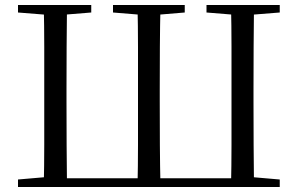

<svg xmlns="http://www.w3.org/2000/svg" viewBox="-20 -748 1191 768"><path d="M155 0Q157 -84 157 -169Q157 -254 157 -343V-389Q157 -475 157 -560Q157 -645 155 -728H248Q247 -645 246.5 -560.5Q246 -476 246 -388V-343Q246 -253 246.5 -168.5Q247 -84 248 0ZM530 0Q532 -84 532 -169Q532 -254 532 -343V-388Q532 -475 532 -560Q532 -645 530 -728H622Q620 -645 619.5 -560Q619 -475 619 -389V-343Q619 -253 619.5 -168.5Q620 -84 622 0ZM904 0Q906 -84 906 -168.5Q906 -253 906 -343V-388Q906 -476 906 -560.5Q906 -645 904 -728H996Q995 -645 994.5 -560Q994 -475 994 -389V-343Q994 -254 994.5 -169Q995 -84 996 0ZM52 -698V-728H345V-698L210 -687H190ZM432 -698V-728H719V-698L587 -687H567ZM806 -698V-728H1099V-698L961 -687H941ZM52 0V-30L191 -42H202V0ZM951 0V-42H960L1099 -30V0ZM202 0V-35H951V0Z"/></svg>

Font: Noto Serif SC
Style: Regular
Weight: 400
Designer: Ryoko NISHIZUKA 西塚涼子 (kana & ideographs); Frank Grießhammer (Latin, Greek & Cyrillic); Wenlong ZHANG 张文龙 (bopomofo); San
Foundry: Adobe
Version: Version 2.002-H1;hotconv 1.1.0;makeotfexe 2.6.0